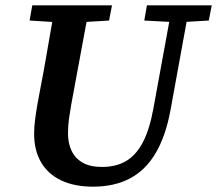

<svg xmlns="http://www.w3.org/2000/svg" viewBox="-20 -684 814 720"><path d="M220 -599 91 -607 101 -664H400L389 -607L258 -599ZM329 16Q259 16 209.5 -7.5Q160 -31 134 -75.5Q108 -120 108 -182Q108 -208 111.5 -235Q115 -262 120 -291L133 -361Q143 -411 151.5 -461.5Q160 -512 169 -562.5Q178 -613 187 -664H316L247 -291Q242 -263 238.5 -237.5Q235 -212 235 -183Q235 -147 248.5 -118.5Q262 -90 290 -74Q318 -58 362 -58Q416 -58 453.5 -80.5Q491 -103 516 -151Q541 -199 555 -276L626 -664H691L619 -269Q601 -173 563.5 -109.5Q526 -46 467.5 -15Q409 16 329 16ZM632 -601 521 -607 531 -664H774L763 -607L661 -601Z"/></svg>

Font: Source Serif 4 SemiBold
Style: Italic
Weight: 600
Italic angle: -12°
Designer: Frank Grießhammer
Foundry: Adobe Systems Incorporated
Version: Version 4.004;hotconv 1.0.116;makeotfexe 2.5.65601